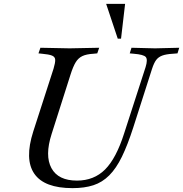

<svg xmlns="http://www.w3.org/2000/svg" viewBox="-20 -960 947 993"><path d="M355 13Q209 13 157.5 -61.5Q106 -136 152 -280L257 -605Q266 -635 265.5 -650.5Q265 -666 249 -672.5Q233 -679 198 -682L179 -684L189 -713L340 -710L493 -713L483 -684L463 -682Q427 -680 406 -670Q385 -660 371.5 -638Q358 -616 345 -575L247 -267Q211 -155 246 -90.5Q281 -26 378 -26Q466 -26 523.5 -83.5Q581 -141 622 -270L733 -613Q745 -652 734 -665Q723 -678 672 -682L651 -684L660 -713L782 -710L907 -713L898 -684L874 -682Q839 -680 819 -672.5Q799 -665 787.5 -649.5Q776 -634 766 -603L669 -300Q640 -210 610.5 -149.5Q581 -89 545 -53Q509 -17 463 -2Q417 13 355 13ZM606 -760H589L529 -940H627Z"/></svg>

Font: Baskervville Medium
Style: Italic
Weight: 500
Italic angle: -18°
Version: Version 1.100